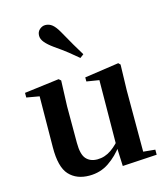

<svg xmlns="http://www.w3.org/2000/svg" viewBox="-126 -952 929 1066"><g transform="rotate(-15 339.0 -419.5)"><path d="M255.7 16.2Q182.1 16.2 140.2 -29.3Q98.3 -74.7 99.3 -187.9L102 -497.7L132 -475.4L28.4 -493.5V-520.2L228 -545.4L240.2 -534.8L234.7 -388.7V-177.8Q234.7 -111 257.7 -85.3Q280.7 -59.5 321.8 -59.5Q364.7 -59.5 402.5 -85.8Q440.3 -112.1 469.6 -153.8L503.2 -103H456Q418.4 -51 368.8 -17.4Q319.2 16.2 255.7 16.2ZM447.6 12.4 442.4 -109.4V-111.9L445.6 -481.6L373.7 -493.2V-516.6L570.9 -545.4L581.6 -534.8L577.6 -388.7V-35L645.6 -28.5V0.7ZM396.7 -643.7 375.7 -627.8Q350.3 -649.6 321.4 -672.6Q292.4 -695.5 248.4 -725.9Q218.1 -747.6 202 -766.9Q185.8 -786.2 185.8 -805.7Q185.8 -828.4 201 -841.6Q216.2 -854.8 233.8 -854.8Q255.7 -854.8 273.2 -840.9Q290.6 -826.9 308.5 -795.4Q336.9 -743.9 357.4 -709.2Q378 -674.4 396.7 -643.7Z"/></g></svg>

Font: Noto Serif KR ExtraLight
Style: Regular
Weight: 200
Designer: Ryoko NISHIZUKA 西塚涼子 (kana & ideographs); Frank Grießhammer (Latin, Greek & Cyrillic); Wenlong ZHANG 张文龙 (bopomofo); San
Foundry: Adobe
Version: Version 2.002-H1;hotconv 1.1.0;makeotfexe 2.6.0